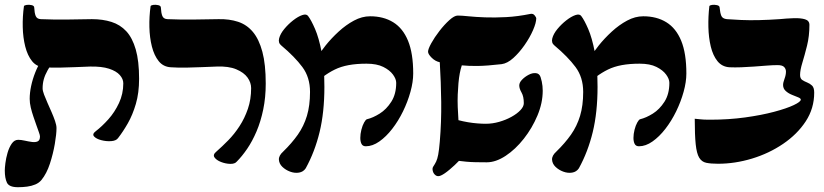

<svg xmlns="http://www.w3.org/2000/svg" viewBox="-56 -672 3444 802"><path d="M437 -95Q429 -84 408.5 -82.5Q388 -81 367 -86.5Q346 -92 337 -102Q328 -112 344 -124Q370 -144 396.5 -173.5Q423 -203 441 -241.5Q459 -280 459 -324Q459 -342 444.5 -358.5Q430 -375 399.5 -385Q369 -395 320 -394Q289 -393 256.5 -391.5Q224 -390 191.5 -389.5Q159 -389 128 -391Q97 -393 78 -416.5Q59 -440 49.5 -477.5Q40 -515 39 -559Q38 -603 44 -646Q45 -650 55.5 -651.5Q66 -653 76.5 -650.5Q87 -648 87 -640Q88 -618 93 -605.5Q98 -593 114 -592Q140 -591 167 -590.5Q194 -590 231.5 -590.5Q269 -591 328 -592Q373 -592 409.5 -580.5Q446 -569 471.5 -541.5Q497 -514 511 -465.5Q525 -417 525 -343Q525 -284 511.5 -238Q498 -192 478 -157Q458 -122 437 -95ZM19 110Q-18 110 -27 91Q-36 72 -36 40Q-36 30 -33.5 9.5Q-31 -11 -24.5 -33.5Q-18 -56 -7 -72Q4 -88 20 -88Q32 -88 47.5 -84.5Q63 -81 77.5 -79Q92 -77 101.5 -81.5Q111 -86 111 -102Q111 -107 106.5 -119.5Q102 -132 96 -149Q90 -166 83.5 -185Q77 -204 72.5 -223Q68 -242 68 -259Q68 -284 74 -312.5Q80 -341 91.5 -370Q103 -399 119 -423L171 -424Q154 -398 143 -378.5Q132 -359 127 -341Q122 -323 122 -303Q122 -293 128 -277Q134 -261 142.5 -242Q151 -223 159.5 -203.5Q168 -184 174 -166.5Q180 -149 180 -137Q180 -112 173 -71Q166 -30 152.5 11.5Q139 53 117 80Q107 92 91.5 98.5Q76 105 57.5 107.5Q39 110 19 110Z M573 -646Q574 -650 584 -651.5Q594 -653 605 -650.5Q616 -648 616 -640Q617 -618 622 -605.5Q627 -593 643 -592Q669 -591 696 -590.5Q723 -590 760.5 -590.5Q798 -591 857 -592Q902 -593 938.5 -581Q975 -569 1000.5 -538.5Q1026 -508 1040 -455.5Q1054 -403 1054 -323Q1054 -265 1043.5 -214.5Q1033 -164 1015.5 -123Q998 -82 976.5 -50.5Q955 -19 933 3Q925 13 905.5 12.5Q886 12 867 4.5Q848 -3 840 -14.5Q832 -26 848 -39Q872 -60 897.5 -86Q923 -112 944.5 -145Q966 -178 979.5 -217.5Q993 -257 993 -304Q993 -327 978 -348Q963 -369 931 -382.5Q899 -396 849 -394Q818 -393 785.5 -391.5Q753 -390 720.5 -389.5Q688 -389 657 -391Q626 -393 607 -416.5Q588 -440 578.5 -477.5Q569 -515 568 -559Q567 -603 573 -646Z M1472 -61Q1459 -61 1454 -71Q1449 -81 1449 -96Q1449 -112 1453.5 -130Q1458 -148 1465 -160.5Q1472 -173 1477 -174Q1502 -180 1530 -197.5Q1558 -215 1578.5 -247Q1599 -279 1599 -326Q1599 -342 1585.5 -360.5Q1572 -379 1545 -392.5Q1518 -406 1475 -406Q1433 -406 1400.5 -400Q1368 -394 1342.5 -381.5Q1317 -369 1293 -351Q1284 -343 1275 -350Q1266 -357 1259.5 -370.5Q1253 -384 1253 -394Q1253 -404 1266.5 -428Q1280 -452 1304 -482Q1328 -512 1358.5 -540Q1389 -568 1422.5 -586Q1456 -604 1490 -604Q1546 -604 1586.5 -579Q1627 -554 1648.5 -501.5Q1670 -449 1670 -365Q1670 -330 1658.5 -288.5Q1647 -247 1627.5 -207Q1608 -167 1582.5 -134Q1557 -101 1528.5 -81Q1500 -61 1472 -61ZM1221 31Q1211 46 1193 49Q1175 52 1156 45Q1137 38 1123.5 25Q1110 12 1109 -5Q1108 -22 1127 -39Q1163 -74 1188 -109.5Q1213 -145 1226 -188Q1239 -231 1239 -288Q1239 -349 1207 -392Q1175 -435 1119 -482Q1105 -493 1110 -512Q1115 -531 1131.5 -551Q1148 -571 1168.5 -587Q1189 -603 1206.5 -609Q1224 -615 1231 -605Q1244 -588 1260 -551Q1276 -514 1287.5 -454.5Q1299 -395 1299 -309Q1299 -203 1279 -120.5Q1259 -38 1221 31Z M1732 -456Q1732 -467 1745.5 -491.5Q1759 -516 1779.5 -542.5Q1800 -569 1821 -588Q1842 -607 1856 -607Q1872 -607 1901 -604Q1930 -601 1970 -599.5Q2010 -598 2058 -600.5Q2106 -603 2160 -614Q2171 -616 2177.5 -607.5Q2184 -599 2184 -596Q2184 -577 2170.5 -546Q2157 -515 2135 -483.5Q2113 -452 2088 -429.5Q2063 -407 2039 -404Q1978 -397 1940 -396.5Q1902 -396 1873 -399Q1868 -384 1864.5 -365.5Q1861 -347 1859 -324.5Q1857 -302 1856 -277Q1855 -252 1856 -225Q1857 -198 1859 -170Q1878 -165 1898.5 -161.5Q1919 -158 1938.5 -156.5Q1958 -155 1973 -155Q2001 -155 2029 -163Q2057 -171 2080.5 -184Q2104 -197 2118 -212Q2132 -227 2132 -241Q2132 -269 2122.5 -285.5Q2113 -302 2113 -315Q2113 -327 2124.5 -339Q2136 -351 2152 -359.5Q2168 -368 2182.5 -366.5Q2197 -365 2202 -350Q2205 -341 2207 -331.5Q2209 -322 2210 -312.5Q2211 -303 2211 -293Q2211 -242 2189 -189.5Q2167 -137 2132 -92.5Q2097 -48 2056 -21Q2015 6 1977 6Q1951 6 1930 5.5Q1909 5 1892.5 3.5Q1876 2 1861 0Q1845 17 1822.5 36Q1800 55 1786 61Q1773 67 1764 60.5Q1755 54 1752 43Q1749 32 1753 25Q1761 13 1766 2.5Q1771 -8 1774.5 -26.5Q1778 -45 1781 -80Q1788 -163 1787 -246Q1786 -329 1781 -412Q1762 -416 1747 -431Q1732 -446 1732 -456Z M2613 -61Q2600 -61 2595 -71Q2590 -81 2590 -96Q2590 -112 2594.5 -130Q2599 -148 2606 -160.5Q2613 -173 2618 -174Q2643 -180 2671 -197.5Q2699 -215 2719.5 -247Q2740 -279 2740 -326Q2740 -342 2726.5 -360.5Q2713 -379 2686 -392.5Q2659 -406 2616 -406Q2574 -406 2541.5 -400Q2509 -394 2483.5 -381.5Q2458 -369 2434 -351Q2425 -343 2416 -350Q2407 -357 2400.5 -370.5Q2394 -384 2394 -394Q2394 -404 2407.5 -428Q2421 -452 2445 -482Q2469 -512 2499.5 -540Q2530 -568 2563.5 -586Q2597 -604 2631 -604Q2687 -604 2727.5 -579Q2768 -554 2789.5 -501.5Q2811 -449 2811 -365Q2811 -330 2799.5 -288.5Q2788 -247 2768.5 -207Q2749 -167 2723.5 -134Q2698 -101 2669.5 -81Q2641 -61 2613 -61ZM2362 31Q2352 46 2334 49Q2316 52 2297 45Q2278 38 2264.5 25Q2251 12 2250 -5Q2249 -22 2268 -39Q2304 -74 2329 -109.5Q2354 -145 2367 -188Q2380 -231 2380 -288Q2380 -349 2348 -392Q2316 -435 2260 -482Q2246 -493 2251 -512Q2256 -531 2272.5 -551Q2289 -571 2309.5 -587Q2330 -603 2347.5 -609Q2365 -615 2372 -605Q2385 -588 2401 -551Q2417 -514 2428.5 -454.5Q2440 -395 2440 -309Q2440 -203 2420 -120.5Q2400 -38 2362 31Z M2943 12Q2913 12 2894 8Q2875 4 2864.5 -13.5Q2854 -31 2850 -69.5Q2846 -108 2846 -176Q2860 -175 2871 -173.5Q2882 -172 2911 -172Q2988 -172 3056.5 -181.5Q3125 -191 3177.5 -205Q3230 -219 3259.5 -233Q3289 -247 3289 -256Q3289 -261 3278 -265.5Q3267 -270 3252 -276Q3237 -282 3226 -292Q3215 -302 3215 -317Q3215 -327 3221 -343Q3227 -359 3227 -373Q3227 -384 3219.5 -392Q3212 -400 3192 -400Q3172 -400 3147 -398Q3122 -396 3094.5 -394Q3067 -392 3040.5 -391Q3014 -390 2991 -391Q2960 -393 2941 -416.5Q2922 -440 2913 -477.5Q2904 -515 2903 -559Q2902 -603 2907 -646Q2908 -650 2918 -651.5Q2928 -653 2939 -650.5Q2950 -648 2950 -640Q2952 -618 2957 -606Q2962 -594 2980 -592Q3005 -590 3040 -588.5Q3075 -587 3116 -588Q3157 -589 3200 -592Q3230 -595 3259 -596Q3288 -597 3306.5 -591.5Q3325 -586 3325 -568Q3325 -521 3315 -481Q3305 -441 3295.5 -410Q3286 -379 3286 -359Q3286 -344 3295 -338Q3304 -332 3315.5 -327.5Q3327 -323 3336 -314.5Q3345 -306 3345 -285Q3345 -219 3309.5 -165Q3274 -111 3215 -71Q3156 -31 3085 -9.5Q3014 12 2943 12Z"/></svg>

Font: Noto Rashi Hebrew Black
Style: Regular
Weight: 900
Version: Version 1.006